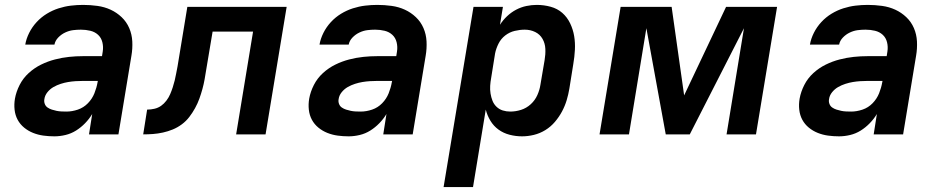

<svg xmlns="http://www.w3.org/2000/svg" viewBox="-20 -548 3840 783"><path d="M202 8Q179 8 157 5Q135 2 115 -6Q95 -14 78.5 -27.5Q62 -41 52 -59.5Q42 -78 39.5 -100.5Q37 -123 41 -146Q46 -174 60 -201.5Q74 -229 97 -250Q120 -271 147.5 -284.5Q175 -298 204 -305.5Q233 -313 261.5 -316Q290 -319 319 -319H396L399 -338Q402 -357 397.5 -375.5Q393 -394 380 -406Q367 -418 348.5 -422.5Q330 -427 310 -427Q294 -427 278 -425Q262 -423 246 -415.5Q230 -408 217.5 -395Q205 -382 202 -366H83Q87 -390 99 -414Q111 -438 129.5 -458Q148 -478 171 -492Q194 -506 219 -514Q244 -522 269 -525Q294 -528 319 -528Q348 -528 377 -524Q406 -520 431 -508.5Q456 -497 476 -478Q496 -459 507 -433.5Q518 -408 519.5 -379Q521 -350 516 -321L463 0H343L356 -83Q344 -63 327 -45.5Q310 -28 290 -15.5Q270 -3 247 2.5Q224 8 202 8ZM251 -93Q274 -93 297.5 -101Q321 -109 338.5 -127Q356 -145 365 -167.5Q374 -190 378 -213L379 -218H319Q304 -218 288.5 -217Q273 -216 258 -213.5Q243 -211 227.5 -206Q212 -201 198 -193Q184 -185 173.5 -172Q163 -159 161 -144Q159 -134 162.5 -124.5Q166 -115 174 -109.5Q182 -104 191.5 -101Q201 -98 210.5 -96Q220 -94 230.5 -93.5Q241 -93 251 -93Z M943 0 1012 -419H847L821 -264Q818 -245 814.5 -225Q811 -205 805.5 -185Q800 -165 793 -145.5Q786 -126 775.5 -107Q765 -88 752 -71Q739 -54 721.5 -41Q704 -28 684.5 -20Q665 -12 644.5 -7.5Q624 -3 604 -1.5Q584 0 564 0L580 -101Q595 -101 610 -104.5Q625 -108 637 -116.5Q649 -125 658.5 -137.5Q668 -150 674 -164Q680 -178 684.5 -192Q689 -206 692.5 -220Q696 -234 698.5 -248.5Q701 -263 704 -277L744 -520H1149L1063 0Z M1402 8Q1379 8 1357 5Q1335 2 1315 -6Q1295 -14 1278.5 -27.5Q1262 -41 1252 -59.5Q1242 -78 1239.5 -100.5Q1237 -123 1241 -146Q1246 -174 1260 -201.5Q1274 -229 1297 -250Q1320 -271 1347.5 -284.5Q1375 -298 1404 -305.5Q1433 -313 1461.5 -316Q1490 -319 1519 -319H1596L1599 -338Q1602 -357 1597.5 -375.5Q1593 -394 1580 -406Q1567 -418 1548.5 -422.5Q1530 -427 1510 -427Q1494 -427 1478 -425Q1462 -423 1446 -415.5Q1430 -408 1417.5 -395Q1405 -382 1402 -366H1283Q1287 -390 1299 -414Q1311 -438 1329.5 -458Q1348 -478 1371 -492Q1394 -506 1419 -514Q1444 -522 1469 -525Q1494 -528 1519 -528Q1548 -528 1577 -524Q1606 -520 1631 -508.5Q1656 -497 1676 -478Q1696 -459 1707 -433.5Q1718 -408 1719.5 -379Q1721 -350 1716 -321L1663 0H1543L1556 -83Q1544 -63 1527 -45.5Q1510 -28 1490 -15.5Q1470 -3 1447 2.5Q1424 8 1402 8ZM1451 -93Q1474 -93 1497.5 -101Q1521 -109 1538.5 -127Q1556 -145 1565 -167.5Q1574 -190 1578 -213L1579 -218H1519Q1504 -218 1488.5 -217Q1473 -216 1458 -213.5Q1443 -211 1427.5 -206Q1412 -201 1398 -193Q1384 -185 1373.5 -172Q1363 -159 1361 -144Q1359 -134 1362.5 -124.5Q1366 -115 1374 -109.5Q1382 -104 1391.5 -101Q1401 -98 1410.5 -96Q1420 -94 1430.5 -93.5Q1441 -93 1451 -93Z M1789 215 1911 -520H2031L2019 -447Q2031 -466 2048 -482Q2065 -498 2085 -508.5Q2105 -519 2126.5 -523.5Q2148 -528 2169 -528Q2198 -528 2225.5 -520.5Q2253 -513 2273 -495.5Q2293 -478 2305 -453Q2317 -428 2321.5 -401Q2326 -374 2324.5 -345Q2323 -316 2318 -287L2302 -187Q2298 -163 2291 -139.5Q2284 -116 2272 -93.5Q2260 -71 2243 -51Q2226 -31 2204 -17.5Q2182 -4 2157.5 2Q2133 8 2109 8Q2083 8 2058 1.5Q2033 -5 2013 -19.5Q1993 -34 1980 -55.5Q1967 -77 1961 -101L1909 215ZM2061 -93Q2083 -93 2105 -100Q2127 -107 2144.5 -123Q2162 -139 2171.5 -160.5Q2181 -182 2184 -203L2201 -303Q2205 -326 2204 -348.5Q2203 -371 2192.5 -389.5Q2182 -408 2162.5 -417.5Q2143 -427 2120 -427Q2100 -427 2079 -422Q2058 -417 2040.5 -403.5Q2023 -390 2013 -370Q2003 -350 1999 -330L1983 -230Q1980 -214 1979 -198Q1978 -182 1980.5 -166.5Q1983 -151 1988.5 -137Q1994 -123 2005 -112.5Q2016 -102 2030.5 -97.5Q2045 -93 2061 -93Z M2425 0 2511 -520H2719L2770 -159L2941 -520H3149L3063 0H2943L3014 -433L2793 0H2695L2616 -433L2545 0Z M3402 8Q3379 8 3357 5Q3335 2 3315 -6Q3295 -14 3278.5 -27.5Q3262 -41 3252 -59.5Q3242 -78 3239.5 -100.5Q3237 -123 3241 -146Q3246 -174 3260 -201.5Q3274 -229 3297 -250Q3320 -271 3347.5 -284.5Q3375 -298 3404 -305.5Q3433 -313 3461.5 -316Q3490 -319 3519 -319H3596L3599 -338Q3602 -357 3597.5 -375.5Q3593 -394 3580 -406Q3567 -418 3548.5 -422.5Q3530 -427 3510 -427Q3494 -427 3478 -425Q3462 -423 3446 -415.5Q3430 -408 3417.5 -395Q3405 -382 3402 -366H3283Q3287 -390 3299 -414Q3311 -438 3329.5 -458Q3348 -478 3371 -492Q3394 -506 3419 -514Q3444 -522 3469 -525Q3494 -528 3519 -528Q3548 -528 3577 -524Q3606 -520 3631 -508.5Q3656 -497 3676 -478Q3696 -459 3707 -433.5Q3718 -408 3719.5 -379Q3721 -350 3716 -321L3663 0H3543L3556 -83Q3544 -63 3527 -45.5Q3510 -28 3490 -15.5Q3470 -3 3447 2.5Q3424 8 3402 8ZM3451 -93Q3474 -93 3497.5 -101Q3521 -109 3538.5 -127Q3556 -145 3565 -167.5Q3574 -190 3578 -213L3579 -218H3519Q3504 -218 3488.5 -217Q3473 -216 3458 -213.5Q3443 -211 3427.5 -206Q3412 -201 3398 -193Q3384 -185 3373.5 -172Q3363 -159 3361 -144Q3359 -134 3362.5 -124.5Q3366 -115 3374 -109.5Q3382 -104 3391.5 -101Q3401 -98 3410.5 -96Q3420 -94 3430.5 -93.5Q3441 -93 3451 -93Z"/></svg>

Font: Iosevka Aile Oblique
Style: Bold
Weight: 700
Italic angle: -9°
Designer: Belleve Invis
Foundry: Belleve Invis
Version: Version 31.1.0; ttfautohint (v1.8.4)